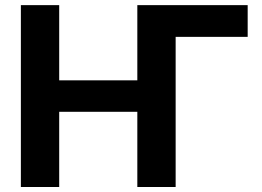

<svg xmlns="http://www.w3.org/2000/svg" viewBox="-20 -748 1047 768"><path d="M970.7 -727.5Q970.7 -695.3 970.7 -600.6Q898.4 -600.6 682.6 -600.6Q682.6 -450.2 682.6 0Q644.5 0 529.3 0Q529.3 -75.2 529.3 -300.8Q451.2 -300.8 216.8 -300.8Q216.8 -225.6 216.8 0Q178.7 0 63.5 0Q63.5 -181.6 63.5 -727.5Q101.6 -727.5 216.8 -727.5Q216.8 -652.3 216.8 -426.8Q294.9 -426.8 529.3 -426.8Q529.3 -502 529.3 -727.5Q639.6 -727.5 970.7 -727.5Z"/></svg>

Font: DeepSea
Style: Bold
Weight: 700
Designer: Stem
Version: Version 3.019;git-0a5106e0b